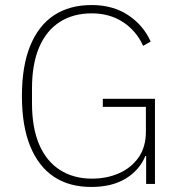

<svg xmlns="http://www.w3.org/2000/svg" viewBox="-20 -730 713 762"><path d="M560 0V-111H557Q533 -54 478.5 -21Q424 12 342 12Q255 12 194 -28.5Q133 -69 100 -149.5Q67 -230 67 -349Q67 -468 100 -548.5Q133 -629 194.5 -669.5Q256 -710 344 -710Q428 -710 488.5 -670Q549 -630 578 -565L548 -548Q521 -608 468 -642.5Q415 -677 344 -677Q271 -677 217.5 -643Q164 -609 135.5 -542.5Q107 -476 107 -379V-320Q107 -223 135.5 -156.5Q164 -90 218 -55.5Q272 -21 345 -21Q403 -21 451.5 -42Q500 -63 529.5 -104.5Q559 -146 559 -208V-306H388V-338H595V0Z"/></svg>

Font: IBM Plex Sans ExtraLight
Style: Regular
Weight: 250
Designer: Mike Abbink, Paul van der Laan, Pieter van Rosmalen
Foundry: Bold Monday
Version: Version 3.201